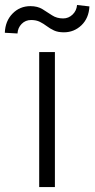

<svg xmlns="http://www.w3.org/2000/svg" viewBox="-60 -756 382 776"><path d="M98.4 0V-545.5H161.9V0ZM10.7 -620.7 -40.5 -623.6Q-38.7 -671.2 -9.2 -701.2Q20.2 -731.2 62.9 -731.2Q92 -731.2 111.9 -718.8Q131.7 -706.3 150.7 -693.9Q169.7 -681.5 195.3 -681.5Q217 -681.5 233.3 -697.1Q249.6 -712.7 251.4 -735.8L301.5 -730.1Q299 -682.5 269.2 -653.9Q239.3 -625.4 198.2 -625.4Q174.4 -625.4 158.4 -632.8Q142.4 -640.3 129.3 -650.2Q116.1 -660.2 101.4 -667.6Q86.6 -675.1 65.7 -675.1Q43 -675.1 27.5 -659.4Q12.1 -643.8 10.7 -620.7Z"/></svg>

Font: Inter Zeller Light
Style: Regular
Weight: 300
Designer: Rasmus Andersson; Joe Bland
Foundry: zeller
Version: Version 3.015;git-dec3a8cb1